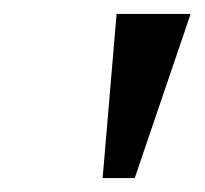

<svg xmlns="http://www.w3.org/2000/svg" viewBox="-20 -734 293 275"><path d="M127 -479 147 -714H253L173 -479Z"/></svg>

Font: NotoSerifTamilSlanted
Style: Italic
Weight: 400
Italic angle: -12°
Designer: Indian Type Foundry, Tom Grace, and the Monotype Design Team
Foundry: Monotype Imaging Inc.
Version: Version 2.001